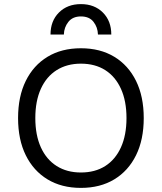

<svg xmlns="http://www.w3.org/2000/svg" viewBox="-20 -905 788 935"><path d="M374 -670Q468 -670 536.5 -628.5Q605 -587 642.5 -511Q680 -435 680 -330Q680 -225 642.5 -149Q605 -73 536.5 -31.5Q468 10 374 10Q280 10 211.5 -31.5Q143 -73 105.5 -149Q68 -225 68 -330Q68 -435 105.5 -511Q143 -587 211.5 -628.5Q280 -670 374 -670ZM374 -595Q306 -595 256 -563.5Q206 -532 179 -472.5Q152 -413 152 -330Q152 -247 179 -187.5Q206 -128 256 -96.5Q306 -65 374 -65Q443 -65 492.5 -96.5Q542 -128 569 -187.5Q596 -247 596 -330Q596 -413 569 -472.5Q542 -532 492.5 -563.5Q443 -595 374 -595ZM522 -737H457Q456 -772 435.5 -798.5Q415 -825 374 -825Q334 -825 313 -798.5Q292 -772 291 -737H226Q226 -803 267 -844Q308 -885 374 -885Q440 -885 481 -844Q522 -803 522 -737Z"/></svg>

Font: Work Sans
Style: Regular
Weight: 400
Designer: Wei Huang
Foundry: Wei Huang
Version: Version 2.006; ttfautohint (v1.8.1.43-b0c9)